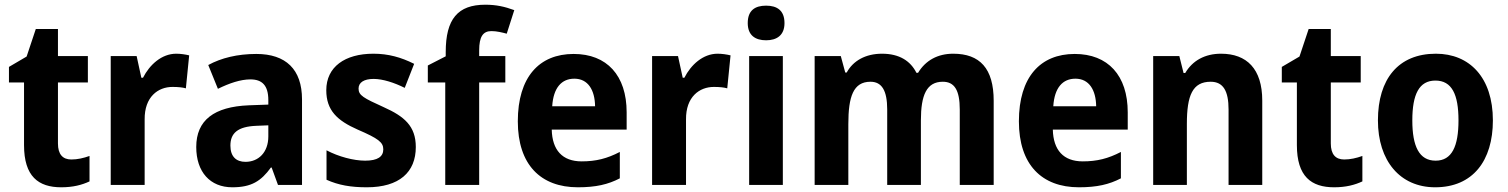

<svg xmlns="http://www.w3.org/2000/svg" viewBox="-20 -785 6401 815"><path d="M283 -108C246 -108 226 -130 226 -176V-435H353V-547H226V-662H132L93 -545L18 -501V-435H82V-169C82 -36 143 10 240 10C290 10 328 0 360 -15V-123C335 -114 309 -108 283 -108Z M728 -557C666 -557 615 -510 587 -455H580L560 -547H450V0H594V-278C593 -374 651 -416 712 -416C737 -416 755 -414 769 -410L783 -550C767 -554 746 -557 728 -557Z M1068 -556C988 -556 919 -539 864 -509L905 -408C954 -432 1001 -448 1043 -448C1092 -448 1119 -423 1119 -360V-341L1036 -338C889 -332 813 -275 813 -161C813 -55 872 10 966 10C1047 10 1088 -16 1130 -74H1133L1160 0H1262V-363C1262 -491 1193 -556 1068 -556ZM1069 -251 1119 -253V-206C1119 -138 1077 -98 1022 -98C983 -98 958 -120 958 -167C958 -219 988 -248 1069 -251Z M1745 -161C1745 -250 1696 -291 1609 -330C1523 -369 1502 -380 1502 -409C1502 -435 1525 -450 1566 -450C1605 -450 1654 -434 1698 -412L1738 -514C1682 -542 1628 -557 1565 -557C1444 -557 1365 -501 1365 -402C1365 -316 1412 -273 1498 -235C1586 -197 1607 -181 1607 -151C1607 -120 1583 -103 1530 -103C1481 -103 1417 -120 1366 -147V-22C1417 1 1469 10 1537 10C1675 10 1745 -54 1745 -161Z M2125 -435V-547H2014V-571C2014 -629 2030 -653 2066 -653C2089 -653 2112 -647 2131 -642L2163 -742C2122 -757 2086 -765 2040 -765C1923 -765 1872 -704 1872 -564V-546L1796 -507V-435H1870V0H2014V-435Z M2415 -556C2269 -556 2178 -458 2178 -270C2178 -86 2275 10 2433 10C2509 10 2561 -2 2611 -28V-140C2557 -112 2510 -100 2449 -100C2367 -100 2324 -148 2322 -235H2640V-308C2640 -465 2556 -556 2415 -556ZM2418 -451C2476 -451 2505 -403 2506 -334H2324C2329 -413 2364 -451 2418 -451Z M3026 -557C2964 -557 2913 -510 2885 -455H2878L2858 -547H2748V0H2892V-278C2891 -374 2949 -416 3010 -416C3035 -416 3053 -414 3067 -410L3081 -550C3065 -554 3044 -557 3026 -557Z M3232 -761C3185 -761 3154 -741 3154 -687C3154 -635 3186 -614 3232 -614C3277 -614 3310 -635 3310 -687C3310 -741 3278 -761 3232 -761ZM3303 -547H3160V0H3303Z M4026 -557C3961 -557 3909 -529 3877 -476H3870C3845 -526 3798 -557 3724 -557C3654 -557 3601 -527 3574 -477H3568L3549 -547H3438V0H3581V-258C3581 -375 3602 -438 3675 -438C3723 -438 3746 -401 3746 -320V0H3889V-274C3889 -381 3913 -438 3982 -438C4031 -438 4054 -403 4054 -320V0H4198V-357C4198 -495 4139 -557 4026 -557Z M4542 -556C4396 -556 4305 -458 4305 -270C4305 -86 4402 10 4560 10C4636 10 4688 -2 4738 -28V-140C4684 -112 4637 -100 4576 -100C4494 -100 4451 -148 4449 -235H4767V-308C4767 -465 4683 -556 4542 -556ZM4545 -451C4603 -451 4632 -403 4633 -334H4451C4456 -413 4491 -451 4545 -451Z M5163 -557C5095 -557 5042 -528 5011 -475H5004L4986 -547H4875V0H5018V-259C5018 -380 5042 -438 5119 -438C5173 -438 5195 -398 5195 -320V0H5338V-358C5338 -493 5272 -557 5163 -557Z M5686 -108C5649 -108 5629 -130 5629 -176V-435H5756V-547H5629V-662H5535L5496 -545L5421 -501V-435H5485V-169C5485 -36 5546 10 5643 10C5693 10 5731 0 5763 -15V-123C5738 -114 5712 -108 5686 -108Z M6317 -274C6317 -456 6218 -557 6075 -557C5916 -557 5829 -450 5829 -274C5829 -102 5923 10 6072 10C6232 10 6317 -103 6317 -274ZM5975 -274C5975 -385 6004 -443 6073 -443C6143 -443 6171 -384 6171 -274C6171 -164 6143 -103 6074 -103C6004 -103 5975 -164 5975 -274Z"/></svg>

Font: Noto Sans Myanmar UI SemiCondensed
Style: Bold
Weight: 700
Width: 4
Designer: Monotype Design Team
Foundry: Monotype Imaging Inc.
Version: Version 2.103